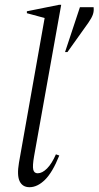

<svg xmlns="http://www.w3.org/2000/svg" viewBox="-20 -770 411 800"><path d="M103 10Q74 10 62 -14.5Q50 -39 59 -92L166 -695L92 -715V-723L226 -750H235L122 -119Q115 -79 118.5 -63.5Q122 -48 137 -48Q156 -48 176 -68Q196 -88 213 -127L227 -122Q199 -52 167.5 -21Q136 10 103 10ZM251 -553 313 -740H370Q372 -724 367 -709.5Q362 -695 348 -675L261 -553Z"/></svg>

Font: Spectral Light
Style: Italic
Weight: 300
Italic angle: -10°
Designer: Jean-Baptiste Levee
Foundry: Production Type
Version: Version 2.001